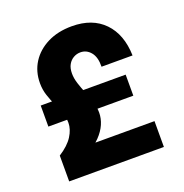

<svg xmlns="http://www.w3.org/2000/svg" viewBox="-128 -827 906 943"><g transform="rotate(-20 325.0 -356.0)"><path d="M75 0V-135Q125 -167 147.5 -202.5Q170 -238 170 -272Q170 -299 160 -325.5Q150 -352 137.5 -380Q125 -408 115 -438Q105 -468 105 -502Q105 -563 135 -610Q165 -657 219.5 -684.5Q274 -712 347 -712Q454 -712 515 -649Q576 -586 579 -475H417Q418 -525 396.5 -551Q375 -577 343 -577Q324 -577 307 -567.5Q290 -558 279.5 -539.5Q269 -521 269 -493Q269 -468 278 -440Q287 -412 299 -383Q311 -354 320 -325Q329 -296 329 -267Q329 -237 316 -207Q303 -177 276 -149Q249 -121 206 -98L190 -135H570V0ZM71 -288V-398H515V-288Z"/></g></svg>

Font: Azeret Mono Thin
Style: Regular
Weight: 100
Designer: Martin Vácha
Foundry: Displaay
Version: Version 1.002